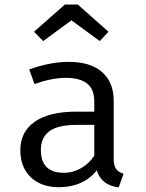

<svg xmlns="http://www.w3.org/2000/svg" viewBox="-20 -809 640 841"><path d="M521 -48 500 12Q423 2 404 -63Q376 -27 333.5 -8Q291 11 239 11Q160 11 114.5 -33Q69 -77 69 -151Q69 -232 132.5 -276Q196 -320 315 -320H393V-363Q393 -419 361 -443.5Q329 -468 268 -468Q208 -468 131 -441L108 -505Q201 -538 281 -538Q377 -538 427.5 -493Q478 -448 478 -368V-115Q478 -84 488 -69.5Q498 -55 521 -48ZM393 -127V-262H317Q233 -262 196 -234Q159 -206 159 -152Q159 -52 260 -52Q299 -52 334.5 -72Q370 -92 393 -127ZM129 -670 264 -789H321L455 -670L417 -629L293 -720L169 -629Z"/></svg>

Font: FiraDG Mono
Style: Regular
Weight: 400
Designer: Carrois Corporate & Edenspiekermann AG
Foundry: Carrois Corporate GbR & Edenspiekermann AG
Version: Version 3.206